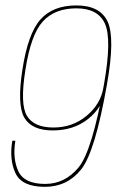

<svg xmlns="http://www.w3.org/2000/svg" viewBox="-20 -700 446 725"><path d="M149.5 5.5Q233.5 5.5 286.2 -60Q339 -125.5 384 -382Q415 -557 386.5 -618.2Q358 -679.5 268.5 -679.5Q180 -679.5 132.8 -626.5Q85.5 -573.5 64.5 -436.5Q44 -303.5 72 -255.5Q100 -207.5 179.5 -207.5Q257.5 -207.5 312 -250.2Q366.5 -293 378.5 -359L370 -367Q359.5 -306.5 306.8 -262.5Q254 -218.5 181.5 -218.5Q108.5 -218.5 81.8 -262.5Q55 -306.5 76 -436.5Q96.5 -569.5 141.8 -619Q187 -668.5 268.5 -668.5Q350.5 -668.5 376.5 -610Q402.5 -551.5 373 -383.5Q328 -129.5 276.5 -67.5Q225 -5.5 150.5 -5.5Q71.5 -5.5 49.2 -53.5Q27 -101.5 38 -168.5H26.5Q14.5 -97.5 38.5 -46Q62.5 5.5 149.5 5.5Z"/></svg>

Font: Anybody Thin
Style: Italic
Weight: 100
Italic angle: -10°
Designer: Tyler Finck
Foundry: Etcetera Type Company
Version: Version 1.114;gftools[0.9.25]